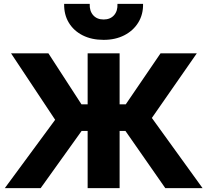

<svg xmlns="http://www.w3.org/2000/svg" viewBox="-20 -977 1077 997"><path d="M838.4 0 584.6 -364.2 813.6 -700H1001.9L768.6 -364.5L1031.9 0ZM4.9 0 266.4 -355 37.4 -700H231.4L450.4 -362.2L191.1 0ZM435.1 0V-297.2H316.4V-435.2H435.1V-700H601.1V-435.2H720.4V-297.2H601.1V0ZM518.1 -770Q455.6 -770 409.1 -793.6Q362.6 -817.2 337.2 -859.4Q311.9 -901.5 313.1 -957H445.9Q444.2 -920.2 463.9 -898Q483.6 -875.8 518.1 -875.8Q552.6 -875.8 572.2 -898Q591.8 -920.2 589.9 -957H722.9Q724 -902.4 698.2 -860.2Q672.4 -818 625.8 -794Q579.1 -770 518.1 -770Z"/></svg>

Font: Geologica-Sharp
Style: Regular
Weight: 100
Designer: Sindre Bremnes, Frode Helland
Foundry: Monokrom Skriftforlag AS
Version: Version 1.010;gftools[0.9.28]